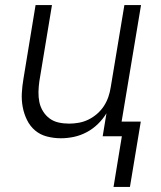

<svg xmlns="http://www.w3.org/2000/svg" viewBox="-20 -540 640 761"><path d="M430 201 463 0H387L402 -91Q388 -68 368 -48.5Q348 -29 323.5 -16Q299 -3 273 2.5Q247 8 221 8Q193 8 166 1Q139 -6 119 -23Q99 -40 87 -64.5Q75 -89 70 -116Q65 -143 66.5 -171Q68 -199 73 -228L121 -520H186L136 -218Q133 -197 132.5 -176Q132 -155 136 -135.5Q140 -116 150.5 -99Q161 -82 176.5 -70.5Q192 -59 212 -54.5Q232 -50 254 -50Q273 -50 292.5 -53.5Q312 -57 330.5 -66Q349 -75 365 -89Q381 -103 392 -120Q403 -137 409.5 -156Q416 -175 419 -195L473 -520H539L462 -58H538L495 201Z"/></svg>

Font: Iosevka SS04 Light Extended
Style: Italic
Weight: 300
Width: 7
Italic angle: -9°
Monospace: yes
Designer: Belleve Invis
Foundry: Belleve Invis
Version: Version 19.0.0; ttfautohint (v1.8.4)